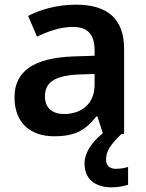

<svg xmlns="http://www.w3.org/2000/svg" viewBox="-20 -572 625 820"><path d="M433 109C433 72 454 43 499 0H510V-364C510 -490 440 -552 306 -552C225 -552 154 -532 100 -504L138 -416C186 -438 238 -457 290 -457C349 -457 384 -431 384 -357V-334L293 -331C125 -325 42 -268 42 -157C42 -43 114 10 211 10C302 10 345 -16 392 -75H396L419 -3C372 35 341 81 341 126C341 190 383 228 456 228C486 228 507 223 527 217V141C515 145 495 149 475 149C449 149 433 136 433 109ZM318 -254 384 -256V-210C384 -128 327 -85 254 -85C206 -85 172 -109 172 -160C172 -218 209 -249 318 -254Z"/></svg>

Font: Noto Sans Lao SemiBold
Style: Regular
Weight: 600
Designer: Monotype Design Team
Foundry: Monotype Imaging Inc.
Version: Version 2.003